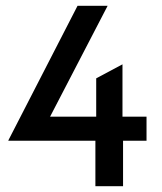

<svg xmlns="http://www.w3.org/2000/svg" viewBox="-20 -645 561 665"><path d="M310.4 0V-157.6H9V-159L248.6 -625H352.8L153.5 -241H313.2V-373.6L404.2 -422.2V-241H487.5V-157.6H406.2V0Z"/></svg>

Font: Afacad Flux Medium
Style: Regular
Weight: 500
Designer: Kristian Moeller
Foundry: Dicotype
Version: Version 1.100